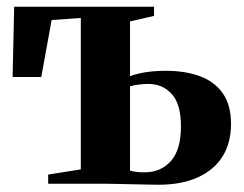

<svg xmlns="http://www.w3.org/2000/svg" viewBox="-20 -532 708 556"><path d="M438.5 3Q427 3 405.8 2.5Q384.5 2 360 1.5Q335.5 1 313.2 0.5Q291 0 276.5 0H119.5V-26.5L214 -41.5V-480L129.5 -474L99.5 -309H16.5L21 -512.5H426V-486L356.5 -470V-311.5Q369 -316 384.2 -319.5Q399.5 -323 418.5 -325Q437.5 -327 460.5 -327Q516 -327 558.5 -311.5Q601 -296 625 -262Q649 -228 649 -173Q649 -117.5 624 -78.2Q599 -39 552 -18Q505 3 438.5 3ZM399 -33Q446 -33 475 -65.8Q504 -98.5 504 -166Q504 -231 477.2 -260Q450.5 -289 409.5 -289Q395.5 -289 380.8 -287Q366 -285 356.5 -282V-38Q364 -35.5 375.5 -34.2Q387 -33 399 -33Z"/></svg>

Font: Merriweather 120pt
Style: Bold
Weight: 700
Designer: Eben Sorkin
Foundry: Eben Sorkin
Version: Version 2.100